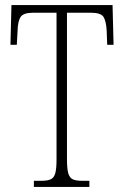

<svg xmlns="http://www.w3.org/2000/svg" viewBox="-20 -734 488 754"><path d="M113 0V-24H143Q167 -24 179.5 -30Q192 -36 197 -53.5Q202 -71 202 -108V-684H110Q72 -684 61 -667.5Q50 -651 49 -612L46 -558H21L25 -714H422L426 -558H401L399 -612Q397 -651 386.5 -667.5Q376 -684 337 -684H243V-109Q243 -72 248 -54Q253 -36 265.5 -30Q278 -24 302 -24H331V0Z"/></svg>

Font: Noto Serif Tamil ExtraCondensed ExtraLight
Style: Italic
Weight: 200
Width: 2
Italic angle: -12°
Designer: Indian Type Foundry, Tom Grace, and the Monotype Design Team
Foundry: Monotype Imaging Inc.
Version: Version 2.003; ttfautohint (v1.8.4.7-5d5b)